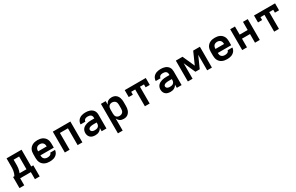

<svg xmlns="http://www.w3.org/2000/svg" viewBox="249 -2231 6402 4148"><g transform="rotate(-30 3450.0 -156.5)"><path d="M48 176V-101H81Q95 -126 104.5 -153.5Q114 -181 119 -209.5Q124 -238 125.5 -267Q127 -296 127 -325V-520H501V-101H552V176H433V0H167V176ZM210 -101H382V-419H245V-325Q245 -296 244.5 -267.5Q244 -239 240 -211Q236 -183 228.5 -155Q221 -127 210 -101Z M903 8Q873 8 843 3Q813 -2 785.5 -14.5Q758 -27 735.5 -47.5Q713 -68 699 -94.5Q685 -121 679 -150.5Q673 -180 673 -210V-310Q673 -340 678.5 -369.5Q684 -399 698 -425.5Q712 -452 734.5 -472.5Q757 -493 784 -505.5Q811 -518 840.5 -523Q870 -528 900 -528Q930 -528 959.5 -523Q989 -518 1016 -505.5Q1043 -493 1065.5 -472.5Q1088 -452 1102 -425.5Q1116 -399 1121.5 -369.5Q1127 -340 1127 -310V-210H792Q792 -187 798 -164.5Q804 -142 819.5 -125Q835 -108 857.5 -100.5Q880 -93 903 -93Q919 -93 936 -95.5Q953 -98 968 -105Q983 -112 994 -125.5Q1005 -139 1006 -155H1125Q1123 -130 1113.5 -105.5Q1104 -81 1087.5 -61.5Q1071 -42 1049.5 -28Q1028 -14 1003.5 -6Q979 2 953.5 5Q928 8 903 8ZM792 -310H1008Q1008 -333 1002 -355.5Q996 -378 981 -395Q966 -412 944.5 -419.5Q923 -427 900 -427Q877 -427 855.5 -419.5Q834 -412 819 -395Q804 -378 798 -355.5Q792 -333 792 -310Z M1281 0V-520H1719V0H1600V-419H1400V0Z M2039 8Q2007 8 1975.5 0Q1944 -8 1920 -29Q1896 -50 1884.5 -80.5Q1873 -111 1873 -143Q1873 -171 1882 -199Q1891 -227 1910.5 -248.5Q1930 -270 1955.5 -283.5Q1981 -297 2008.5 -305Q2036 -313 2064.5 -316Q2093 -319 2122 -319H2200V-344Q2200 -363 2192 -380.5Q2184 -398 2169 -408.5Q2154 -419 2135.5 -423Q2117 -427 2098 -427Q2081 -427 2063.5 -424Q2046 -421 2031.5 -412Q2017 -403 2007.5 -387.5Q1998 -372 1998 -355H1879Q1879 -381 1887.5 -406.5Q1896 -432 1911.5 -453Q1927 -474 1949 -489Q1971 -504 1995.5 -512.5Q2020 -521 2046 -524.5Q2072 -528 2098 -528Q2125 -528 2152.5 -524.5Q2180 -521 2205.5 -511.5Q2231 -502 2253 -486Q2275 -470 2290.5 -447.5Q2306 -425 2312.5 -398Q2319 -371 2319 -344V0H2200V-81Q2189 -59 2171.5 -41.5Q2154 -24 2132.5 -12.5Q2111 -1 2087 3.5Q2063 8 2039 8ZM2086 -93Q2107 -93 2128 -97.5Q2149 -102 2166 -115Q2183 -128 2191.5 -148Q2200 -168 2200 -189V-218H2122Q2109 -218 2095.5 -217Q2082 -216 2069 -214Q2056 -212 2043 -208.5Q2030 -205 2018.5 -198Q2007 -191 1999.5 -179.5Q1992 -168 1992 -155Q1992 -139 2001 -125.5Q2010 -112 2024 -104.5Q2038 -97 2054 -95Q2070 -93 2086 -93Z M2481 215V-520H2600V-434Q2610 -455 2624.5 -473.5Q2639 -492 2659 -505Q2679 -518 2702 -523Q2725 -528 2749 -528Q2776 -528 2802 -521.5Q2828 -515 2849.5 -499.5Q2871 -484 2886.5 -462Q2902 -440 2911 -415Q2920 -390 2923.5 -363.5Q2927 -337 2927 -310V-210Q2927 -183 2923.5 -156.5Q2920 -130 2911 -105Q2902 -80 2886.5 -58Q2871 -36 2849.5 -20.5Q2828 -5 2802 1.5Q2776 8 2749 8Q2725 8 2702 3Q2679 -2 2659 -15Q2639 -28 2624.5 -46.5Q2610 -65 2600 -86V215ZM2701 -93Q2723 -93 2745 -101Q2767 -109 2782 -126Q2797 -143 2802.5 -165Q2808 -187 2808 -210V-310Q2808 -333 2802.5 -355Q2797 -377 2782 -394Q2767 -411 2745 -419Q2723 -427 2701 -427Q2679 -427 2658 -418.5Q2637 -410 2623.5 -393Q2610 -376 2605 -354Q2600 -332 2600 -310V-210Q2600 -188 2605 -166Q2610 -144 2623.5 -127Q2637 -110 2658 -101.5Q2679 -93 2701 -93Z M3278 0V-419H3178V-347H3075V-520H3600V-347H3497V-419H3397V0Z M3914 8Q3882 8 3850.5 0Q3819 -8 3795 -29Q3771 -50 3759.5 -80.5Q3748 -111 3748 -143Q3748 -171 3757 -199Q3766 -227 3785.5 -248.5Q3805 -270 3830.5 -283.5Q3856 -297 3883.5 -305Q3911 -313 3939.5 -316Q3968 -319 3997 -319H4075V-344Q4075 -363 4067 -380.5Q4059 -398 4044 -408.5Q4029 -419 4010.5 -423Q3992 -427 3973 -427Q3956 -427 3938.5 -424Q3921 -421 3906.5 -412Q3892 -403 3882.5 -387.5Q3873 -372 3873 -355H3754Q3754 -381 3762.5 -406.5Q3771 -432 3786.5 -453Q3802 -474 3824 -489Q3846 -504 3870.5 -512.5Q3895 -521 3921 -524.5Q3947 -528 3973 -528Q4000 -528 4027.5 -524.5Q4055 -521 4080.5 -511.5Q4106 -502 4128 -486Q4150 -470 4165.5 -447.5Q4181 -425 4187.5 -398Q4194 -371 4194 -344V0H4075V-81Q4064 -59 4046.5 -41.5Q4029 -24 4007.5 -12.5Q3986 -1 3962 3.5Q3938 8 3914 8ZM3961 -93Q3982 -93 4003 -97.5Q4024 -102 4041 -115Q4058 -128 4066.5 -148Q4075 -168 4075 -189V-218H3997Q3984 -218 3970.5 -217Q3957 -216 3944 -214Q3931 -212 3918 -208.5Q3905 -205 3893.5 -198Q3882 -191 3874.5 -179.5Q3867 -168 3867 -155Q3867 -139 3876 -125.5Q3885 -112 3899 -104.5Q3913 -97 3929 -95Q3945 -93 3961 -93Z M4350 0V-520H4517L4650 -221L4783 -520H4950V0H4832V-387L4704 -100H4596L4468 -387V0Z M5328 8Q5298 8 5268 3Q5238 -2 5210.5 -14.5Q5183 -27 5160.5 -47.5Q5138 -68 5124 -94.5Q5110 -121 5104 -150.5Q5098 -180 5098 -210V-310Q5098 -340 5103.5 -369.5Q5109 -399 5123 -425.5Q5137 -452 5159.5 -472.5Q5182 -493 5209 -505.5Q5236 -518 5265.5 -523Q5295 -528 5325 -528Q5355 -528 5384.5 -523Q5414 -518 5441 -505.5Q5468 -493 5490.5 -472.5Q5513 -452 5527 -425.5Q5541 -399 5546.5 -369.5Q5552 -340 5552 -310V-210H5217Q5217 -187 5223 -164.5Q5229 -142 5244.5 -125Q5260 -108 5282.5 -100.5Q5305 -93 5328 -93Q5344 -93 5361 -95.5Q5378 -98 5393 -105Q5408 -112 5419 -125.5Q5430 -139 5431 -155H5550Q5548 -130 5538.5 -105.5Q5529 -81 5512.5 -61.5Q5496 -42 5474.5 -28Q5453 -14 5428.5 -6Q5404 2 5378.5 5Q5353 8 5328 8ZM5217 -310H5433Q5433 -333 5427 -355.5Q5421 -378 5406 -395Q5391 -412 5369.5 -419.5Q5348 -427 5325 -427Q5302 -427 5280.5 -419.5Q5259 -412 5244 -395Q5229 -378 5223 -355.5Q5217 -333 5217 -310Z M5706 0V-520H5825V-317H6025V-520H6144V0H6025V-216H5825V0Z M6503 0V-419H6403V-347H6300V-520H6825V-347H6722V-419H6622V0Z"/></g></svg>

Font: Iosevka Book
Style: Bold
Weight: 700
Designer: Belleve Invis
Foundry: Belleve Invis
Version: Version 28.0.7; ttfautohint (v1.8.3)